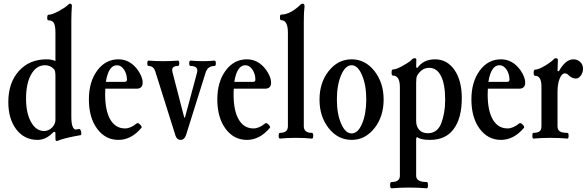

<svg xmlns="http://www.w3.org/2000/svg" viewBox="-20 -746 3177 1039"><path d="M289 17Q283 17 281.5 14Q280 11 280 -1Q280 -4 280 -6V-22Q280 -33 275 -33Q270 -33 264 -26Q227 11 183 11Q112 11 68.5 -45.5Q25 -102 25 -194Q25 -298 82 -361.5Q139 -425 232 -425Q258 -425 280 -416V-570Q280 -605 272 -620.5Q264 -636 242 -636Q235 -636 235.5 -651Q236 -666 242 -666Q261 -666 297 -685.5Q333 -705 346 -718Q354 -726 359 -726Q369 -726 369 -714Q366 -674 366 -633V-114Q366 -45 392 -45Q394 -45 409 -48Q413 -49 416.5 -41Q420 -33 420 -25Q420 -17 418 -15Q325 1 289 17ZM219 -37Q243 -37 263 -57Q280 -76 280 -97V-334Q280 -365 272 -372Q252 -393 224 -393Q177 -393 149 -344Q121 -295 121 -212Q121 -134 148 -85.5Q175 -37 219 -37Z M621 11Q550 11 505.5 -49.5Q461 -110 461 -208Q461 -303 506 -364Q551 -425 621 -425Q683 -425 725 -368Q752 -330 752 -299Q752 -266 719 -266H550Q549 -256 549 -235Q549 -147 577 -99Q605 -51 657 -51Q687 -51 721 -79Q727 -83 738 -72Q749 -61 746 -55Q691 11 621 11ZM613 -393Q567 -393 553 -303H653Q667 -303 667 -314Q667 -346 651 -369.5Q635 -393 613 -393Z M957 11Q938 11 930 -11L822 -354Q813 -389 784 -389Q777 -389 777 -403.5Q777 -418 784 -418Q825 -415 863 -415Q904 -415 943 -418Q950 -418 950 -403.5Q950 -389 943 -389Q903 -389 914 -353L977 -110H981L1046 -352Q1056 -389 1011 -389Q1004 -389 1004 -403.5Q1004 -418 1011 -418Q1045 -415 1076 -415Q1110 -415 1141 -418Q1148 -418 1148 -403.5Q1148 -389 1141 -389Q1104 -389 1093 -354L987 -16Q978 11 957 11Z M1316 11Q1245 11 1200.5 -49.5Q1156 -110 1156 -208Q1156 -303 1201 -364Q1246 -425 1316 -425Q1378 -425 1420 -368Q1447 -330 1447 -299Q1447 -266 1414 -266H1245Q1244 -256 1244 -235Q1244 -147 1272 -99Q1300 -51 1352 -51Q1382 -51 1416 -79Q1422 -83 1433 -72Q1444 -61 1441 -55Q1386 11 1316 11ZM1308 -393Q1262 -393 1248 -303H1348Q1362 -303 1362 -314Q1362 -346 1346 -369.5Q1330 -393 1308 -393Z M1495 4Q1488 4 1488 -11.5Q1488 -27 1495 -27Q1538 -27 1538 -63V-569Q1538 -637 1501 -637Q1495 -637 1495 -652Q1495 -667 1501 -667Q1549 -667 1602 -717Q1610 -726 1618 -726Q1628 -726 1628 -712Q1624 -682 1624 -630V-63Q1624 -27 1668 -27Q1675 -27 1675 -11.5Q1675 4 1668 4Q1628 0 1582 0Q1532 0 1495 4Z M1883 11Q1809 11 1759 -52Q1709 -115 1709 -207Q1709 -299 1759 -362Q1809 -425 1883 -425Q1956 -425 2006 -362Q2056 -299 2056 -207Q2056 -115 2006 -52Q1956 11 1883 11ZM1883 -393Q1849 -393 1826 -339.5Q1803 -286 1803 -208Q1803 -130 1826 -77Q1849 -24 1883 -24Q1917 -24 1939.5 -77Q1962 -130 1962 -208Q1962 -286 1939 -339.5Q1916 -393 1883 -393Z M2099 273Q2091 273 2091 256Q2091 239 2099 239Q2144 239 2144 205V-274Q2144 -337 2106 -337Q2099 -337 2099 -353.5Q2099 -370 2106 -370Q2123 -370 2156 -388Q2189 -406 2204 -419Q2214 -431 2223 -431Q2233 -431 2233 -423Q2232 -409 2232 -381L2239 -379Q2272 -425 2334 -425Q2399 -425 2439 -368Q2479 -311 2479 -215Q2479 -104 2433 -45Q2390 11 2307 11Q2255 11 2238 -4Q2232 -4 2232 10V205Q2232 239 2289 239Q2296 239 2296 256Q2296 273 2289 273Q2244 269 2194 269Q2145 269 2099 273ZM2295 -25Q2343 -25 2365 -72Q2389 -132 2389 -206Q2389 -290 2366.5 -334.5Q2344 -379 2302 -379Q2262 -379 2237 -336Q2232 -327 2232 -297V-92Q2232 -61 2249 -43Q2266 -25 2295 -25Z M2691 11Q2620 11 2575.5 -49.5Q2531 -110 2531 -208Q2531 -303 2576 -364Q2621 -425 2691 -425Q2753 -425 2795 -368Q2822 -330 2822 -299Q2822 -266 2789 -266H2620Q2619 -256 2619 -235Q2619 -147 2647 -99Q2675 -51 2727 -51Q2757 -51 2791 -79Q2797 -83 2808 -72Q2819 -61 2816 -55Q2761 11 2691 11ZM2683 -393Q2637 -393 2623 -303H2723Q2737 -303 2737 -314Q2737 -346 2721 -369.5Q2705 -393 2683 -393Z M2866 4Q2861 4 2861 -11.5Q2861 -27 2866 -27Q2889 -27 2899.5 -35Q2910 -43 2910 -63V-278Q2910 -336 2875 -336Q2868 -336 2868 -352.5Q2868 -369 2875 -369Q2894 -369 2929.5 -390.5Q2965 -412 2976 -425Q2982 -431 2988 -431Q2999 -431 2999 -421Q2997 -383 2997 -363L3004 -360Q3040 -425 3083 -425Q3105 -425 3120 -410.5Q3135 -396 3135 -374Q3135 -353 3123 -337Q3111 -321 3097 -321Q3076 -321 3058 -338Q3048 -349 3037 -349Q3020 -349 3008.5 -320.5Q2997 -292 2997 -250V-63Q2997 -43 3009.5 -35Q3022 -27 3051 -27Q3057 -27 3057 -11.5Q3057 4 3051 4Q3010 0 2959 0Q2909 0 2866 4Z"/></svg>

Font: Junicode Cond Medium
Style: Regular
Weight: 500
Width: 3
Designer: Peter S. Baker
Version: Version 2.201